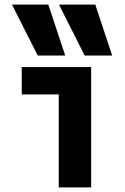

<svg xmlns="http://www.w3.org/2000/svg" viewBox="-20 -810 540 830"><path d="M143 -570 32 -790H189L262 -570ZM346 -570 235 -790H392L465 -570ZM234 0V-402H74V-520H374V0Z"/></svg>

Font: M PLUS Code Latin
Style: Bold
Weight: 700
Designer: Coji Morishita
Foundry: UNDERFOREST DESIGN
Version: Version 1.002; ttfautohint (v1.8.3)